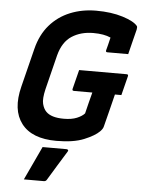

<svg xmlns="http://www.w3.org/2000/svg" viewBox="-63 -769 789 1067"><g transform="rotate(5 332.0 -235.5)"><path d="M364 -383H629Q640 -383 637 -372L610 -265H574Q562 -217 551.5 -174.5Q541 -132 529 -86Q527 -76 522 -68.5Q517 -61 510 -54Q484 -28 425.5 -4Q367 20 272 20Q135 20 77 -56Q19 -132 52 -263L106 -479Q126 -559 172.5 -612.5Q219 -666 285.5 -693Q352 -720 430 -720Q515 -720 578.5 -700Q642 -680 662 -655Q666 -650 663 -635Q656 -605 646 -567.5Q636 -530 628 -495H512Q501 -495 504 -506Q508 -522 512.5 -538.5Q517 -555 522 -578Q485 -595 425 -595Q356 -595 305.5 -562.5Q255 -530 235 -454L187 -261Q174 -206 181 -178.5Q188 -151 203 -136Q232 -106 302 -106Q346 -106 375 -118Q404 -130 418 -146Q426 -179 433 -207Q440 -235 448 -265H346Q334 -265 337 -276Q344 -303 350.5 -329.5Q357 -356 364 -383ZM199 61H332Q338 61 341 64.5Q344 68 340 74Q313 117 290 155Q267 193 239 239Q237 243 233 246Q229 249 222 249H111Q134 200 156 153Q178 106 199 61Z"/></g></svg>

Font: Recursive Sn Lnr St
Style: Bold Italic
Weight: 700
Italic angle: -15°
Version: Version 1.079;hotconv 1.0.112;makeotfexe 2.5.65598; ttfautoh